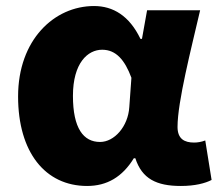

<svg xmlns="http://www.w3.org/2000/svg" viewBox="-20 -603 725 637"><path d="M269 14C335 14 386 -16 424 -78H429C451 -10 499 14 580 14C627 14 661 5 682 -6L661 -137C648 -132 635 -130 624 -130C592 -130 569 -142 569 -182C569 -265 614 -440 644 -569H468L451 -474H446C409 -551 355 -583 292 -583C160 -583 40 -471 40 -283C40 -98 130 14 269 14ZM312 -132C257 -132 222 -177 222 -285C222 -394 271 -438 319 -438C365 -438 394 -404 416 -345L409 -248C405 -183 359 -132 312 -132Z"/></svg>

Font: Noto Sans KR Black
Style: Regular
Weight: 900
Designer: Ryoko NISHIZUKA 西塚涼子 (kana, bopomofo & ideographs); Paul D. Hunt (Latin, Greek & Cyrillic); Sandoll Communications 산돌커뮤니
Foundry: Adobe
Version: Version 2.004;hotconv 1.0.118;makeotfexe 2.5.65603